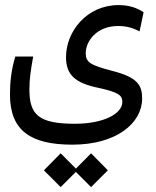

<svg xmlns="http://www.w3.org/2000/svg" viewBox="-20 -412 626 771"><path d="M270.5 168.9C447.8 168.9 550.8 82.5 550.8 -16.6C550.8 -69.3 532.7 -101.6 430.7 -127.4C342.3 -150.4 324.2 -162.1 324.2 -198.2C324.2 -245.6 366.7 -307.6 454.6 -307.6C489.7 -307.6 515.6 -298.8 540.5 -286.1L556.6 -362.8C531.7 -379.4 500.5 -391.6 456.5 -391.6C327.6 -391.6 245.1 -284.7 245.1 -182.6C245.1 -111.8 281.2 -79.1 373.5 -59.6C457 -41.5 471.2 -29.3 471.2 -2.4C471.2 44.4 397 85 280.3 85C134.8 85 98.1 48.3 98.1 -52.2C98.1 -96.7 103.5 -129.9 113.3 -185.1H41.5C25.4 -131.8 20 -83 20 -32.7C20 113.3 104 168.9 270.5 168.9ZM345.7 339.4 413.1 272 345.7 203.6 284.7 265.1 223.6 203.6 156.2 272 223.6 339.4 284.7 278.3Z"/></svg>

Font: Cascadia Code SemiLight
Style: Regular
Weight: 350
Monospace: yes
Designer: Aaron Bell
Foundry: Saja Typeworks
Version: Version 2404.023